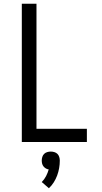

<svg xmlns="http://www.w3.org/2000/svg" viewBox="-20 -755 540 1021"><path d="M96 0V-735H174V-70H442V0ZM240 246 202 213Q216 199 225 181.5Q234 164 239 146Q231 145 223.5 140.5Q216 136 211 129.5Q206 123 204 115Q202 107 202 99Q202 89 205 79.5Q208 70 214.5 63.5Q221 57 230.5 54Q240 51 250 51Q260 51 269.5 54Q279 57 285.5 63.5Q292 70 295 79.5Q298 89 298 99Q298 119 294.5 139Q291 159 284 178Q277 197 266 214.5Q255 232 240 246Z"/></svg>

Font: Iosevka srxl
Style: Regular
Weight: 400
Monospace: yes
Designer: Belleve Invis
Foundry: Belleve Invis
Version: Version 33.0.1; ttfautohint (v1.8.3)